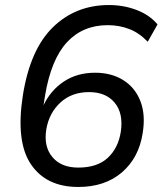

<svg xmlns="http://www.w3.org/2000/svg" viewBox="-20 -734 646 763"><path d="M291 9Q164 9 103 -81Q42 -171 71 -356Q100 -538 190.5 -626Q281 -714 413 -714Q471 -714 522.5 -694.5Q574 -675 606 -637L567 -568Q534 -603 494 -618.5Q454 -634 408 -634Q309 -634 246 -566Q183 -498 159 -354L153 -316Q182 -376 234.5 -410.5Q287 -445 358 -445Q423 -445 470 -415.5Q517 -386 538 -332Q559 -278 547 -205Q532 -107 464.5 -49Q397 9 291 9ZM291 -68Q367 -68 408.5 -107Q450 -146 460 -210Q471 -283 436 -325.5Q401 -368 334 -368Q265 -368 220 -326.5Q175 -285 164 -220Q153 -152 188 -110Q223 -68 291 -68Z"/></svg>

Font: Mulish Medium
Style: Italic
Weight: 500
Italic angle: -9°
Designer: Vernon Adams
Foundry: Vernon Adams
Version: Version 3.603; ttfautohint (v1.8.3)